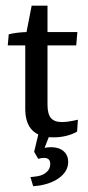

<svg xmlns="http://www.w3.org/2000/svg" viewBox="-20 -477 311 675"><path d="M167.5 5.9Q68.8 5.9 68.8 -94.2V-329.6L73.2 -364.3L91.3 -457H147V-108.9Q147 -76.7 158.9 -62.3Q170.9 -47.9 197.8 -47.9Q219.7 -47.9 253.9 -56.2L251 -14.2Q214.8 5.9 167.5 5.9ZM7.3 -317.4 10.7 -356.4Q39.1 -363.3 73.2 -364.3H252L248 -317.4ZM96.7 177.7 86.9 145.5Q95.2 145 102.1 144Q108.9 143.1 114.3 142.1Q132.3 138.7 144.5 127.4Q156.7 116.2 156.7 99.6Q156.7 78.1 134.8 78.1Q124.5 78.1 114.3 81.5L100.1 56.6L109.9 50.3Q122.6 45.4 135.3 43Q147.9 40.5 159.7 40.5Q187 40.5 203.4 54.4Q219.7 68.4 219.7 92.3Q219.7 122.6 192.4 145Q165 167.5 118.7 175.3Q108.4 176.8 96.7 177.7ZM100.1 56.6 120.6 -29.3H165L129.9 60.1Z"/></svg>

Font: Markazi Text
Style: Regular
Weight: 400
Designer: Borna Izadpanah (Arabic designer), Fiona Ross (Arabic design director) and Florian Runge (Latin designer)
Foundry: Borna Izadpanah and Florian Runge
Version: Version 1.000